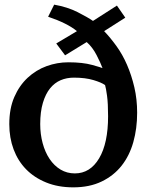

<svg xmlns="http://www.w3.org/2000/svg" viewBox="-20 -788 643 826"><path d="M222 -601 311 -654Q270 -688 187 -716L213 -768Q270 -758 313.5 -736Q357 -714 380 -698L483 -764L519 -712L428 -654Q454 -627 480.5 -590.5Q507 -554 526.5 -509Q546 -464 558 -412.5Q570 -361 570 -303Q570 -235 553.5 -176.5Q537 -118 503 -75Q469 -32 417 -7Q365 18 295 18Q230 18 178.5 -3Q127 -24 92 -60Q57 -96 38.5 -145.5Q20 -195 20 -254Q20 -321 41.5 -370.5Q63 -420 99 -453.5Q135 -487 180.5 -503.5Q226 -520 274 -520Q336 -520 377 -508.5Q418 -497 421 -495Q413 -517 395.5 -551Q378 -585 353 -607L260 -550ZM153 -254Q153 -211 163.5 -172Q174 -133 193.5 -104Q213 -75 240.5 -58.5Q268 -42 302 -42Q368 -42 406.5 -107Q445 -172 445 -288Q445 -343 440.5 -376Q436 -409 432 -422Q417 -433 382 -443.5Q347 -454 298 -454Q267 -454 241 -443Q215 -432 195.5 -408Q176 -384 164.5 -345.5Q153 -307 153 -254Z"/></svg>

Font: PT Serif Caption
Style: Semibold
Weight: 600
Designer: A.Korolkova, O.Umpeleva, V.Yefimov
Foundry: ParaType Ltd
Version: Version 1.00;May 2, 2020;FontCreator 12.0.0.2544 64-bit